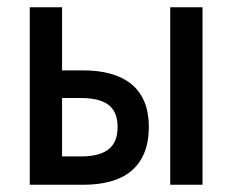

<svg xmlns="http://www.w3.org/2000/svg" viewBox="-20 -509 640 529"><path d="M62 0V-489H151V-315H211Q251 -315 284 -306Q317 -297 340.5 -278.5Q364 -260 377 -230.5Q390 -201 390 -159Q390 -117 377 -86.5Q364 -56 340.5 -37Q317 -18 284 -9Q251 0 211 0ZM151 -78H203Q254 -78 279 -97.5Q304 -117 304 -159Q304 -201 279 -220Q254 -239 203 -239H151ZM449 0V-489H538V0Z"/></svg>

Font: Source Code Pro Medium
Style: Regular
Weight: 500
Monospace: yes
Designer: Paul D. Hunt, Teo Tuominen
Foundry: Adobe Systems Incorporated
Version: Version 2.030;PS 1.000;hotconv 16.6.51;makeotf.lib2.5.65220